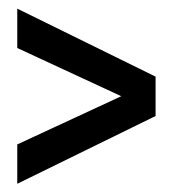

<svg xmlns="http://www.w3.org/2000/svg" viewBox="-20 -508 424 456"><path d="M21 -71.5 349.5 -232.5V-326L21 -487.5V-394L268 -279.5L21 -165Z"/></svg>

Font: Cabin SemiCondensedMedium
Style: Regular
Weight: 500
Width: 4
Designer: Pablo Impallari
Foundry: Pablo Impallari. http://www.impallari.com Igino Marini. http://www.ikern.com
Version: Version 3.001